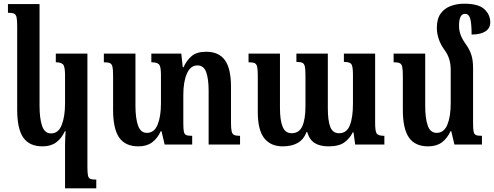

<svg xmlns="http://www.w3.org/2000/svg" viewBox="-20 -782 2673 1039"><path d="M332 237V-1Q332 -18 333 -36.5Q334 -55 335 -72H331Q313 -33 284 -11.5Q255 10 210 10Q139 10 106 -37.5Q73 -85 73 -187V-641Q73 -674 69.5 -689Q66 -704 55.5 -708.5Q45 -713 23 -713V-760H194V-210Q194 -140 208 -100Q222 -60 256 -60Q296 -60 314 -106Q332 -152 332 -222V-374Q332 -421 321.5 -433Q311 -445 282 -445V-492H453V122Q453 153 456 167.5Q459 182 469 186Q479 190 501 190V237Z M1230 -119Q1230 -87 1233.5 -71.5Q1237 -56 1247.5 -51.5Q1258 -47 1279 -47V0H1109V-291Q1109 -354 1096 -391Q1083 -428 1048 -428Q1011 -428 991.5 -384Q972 -340 972 -268V-115Q972 -84 975 -69.5Q978 -55 988 -51Q998 -47 1020 -47V0H871L854 -72H850Q832 -33 803 -11.5Q774 10 729 10Q658 10 625 -37.5Q592 -85 592 -187V-373Q592 -406 588.5 -421Q585 -436 574.5 -440.5Q564 -445 542 -445V-492H713V-210Q713 -142 727 -102.5Q741 -63 775 -63Q815 -63 833 -107.5Q851 -152 851 -222V-377Q851 -421 841 -433Q831 -445 799 -445V-492H961L969 -418H973Q989 -454 1016.5 -478Q1044 -502 1096 -502Q1164 -502 1197 -456.5Q1230 -411 1230 -313Z M1841 -492H2010V-116Q2010 -73 2018 -60Q2026 -47 2060 -47V0H1902L1893 -66H1889Q1873 -33 1843.5 -11.5Q1814 10 1758 10Q1712 10 1683.5 -7.5Q1655 -25 1642 -68H1639Q1611 10 1510 10Q1445 10 1410 -34Q1375 -78 1375 -176V-374Q1375 -406 1371.5 -421Q1368 -436 1357.5 -440.5Q1347 -445 1325 -445V-492H1495V-198Q1495 -131 1509.5 -96Q1524 -61 1558 -61Q1599 -61 1616 -99Q1633 -137 1633 -208V-375Q1633 -407 1629.5 -422.5Q1626 -438 1615.5 -442.5Q1605 -447 1584 -447V-492H1754V-198Q1754 -128 1767.5 -94.5Q1781 -61 1815 -61Q1856 -61 1873 -103.5Q1890 -146 1890 -220V-378Q1890 -424 1881 -435.5Q1872 -447 1841 -447Z M2540 -115Q2540 -84 2543 -69.5Q2546 -55 2556 -51Q2566 -47 2588 -47V0H2439L2422 -72H2418Q2400 -33 2371 -11.5Q2342 10 2297 10Q2226 10 2193 -37.5Q2160 -85 2160 -187V-373Q2160 -406 2156.5 -421Q2153 -436 2142.5 -440.5Q2132 -445 2110 -445V-492H2281V-210Q2281 -140 2295 -101.5Q2309 -63 2343 -63Q2383 -63 2401 -107.5Q2419 -152 2419 -222V-406Q2419 -435 2411 -461.5Q2403 -488 2386 -511Q2364 -541 2354 -571.5Q2344 -602 2344 -631Q2344 -680 2364.5 -708.5Q2385 -737 2419 -749.5Q2453 -762 2492 -762Q2569 -762 2601 -732.5Q2633 -703 2633 -661Q2633 -629 2606.5 -612Q2580 -595 2532 -595Q2532 -656 2524.5 -681.5Q2517 -707 2497 -707Q2479 -707 2471.5 -690Q2464 -673 2464 -643Q2464 -615 2473.5 -591Q2483 -567 2504 -538Q2521 -514 2530.5 -485.5Q2540 -457 2540 -413Z"/></svg>

Font: Noto Serif Armenian ExtraCondensed
Style: Bold
Weight: 700
Width: 2
Designer: Monotype Design Team
Foundry: Monotype Imaging Inc.
Version: Version 2.008; ttfautohint (v1.8.4.7-5d5b)